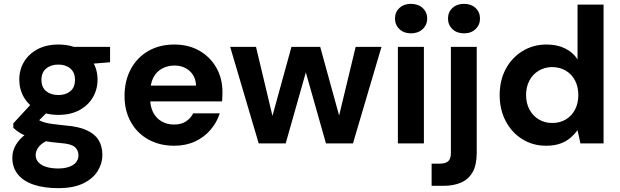

<svg xmlns="http://www.w3.org/2000/svg" viewBox="-20 -744 3217 996"><path d="M282 232Q210 232 156.5 214.5Q103 197 73.5 161.5Q44 126 44 74Q44 39 62 8Q80 -23 114.5 -48.5Q149 -74 201 -92L252 -25Q206 -10 185.5 12.5Q165 35 165 60Q165 83 180.5 99Q196 115 222.5 122.5Q249 130 282 130Q313 130 337 122Q361 114 374 98.5Q387 83 387 62Q387 35 368 18.5Q349 2 293 -2Q242 -6 202.5 -14Q163 -22 133.5 -32Q104 -42 83 -55Q62 -68 49 -81V-104L156 -220L252 -189L127 -64L166 -131Q176 -124 186.5 -118.5Q197 -113 213 -108.5Q229 -104 254.5 -100.5Q280 -97 320 -93Q386 -88 428.5 -69Q471 -50 491 -18Q511 14 511 59Q511 104 486.5 143.5Q462 183 411.5 207.5Q361 232 282 232ZM283 -148Q220 -148 174.5 -172.5Q129 -197 104.5 -238.5Q80 -280 80 -331Q80 -382 104.5 -423Q129 -464 174.5 -488.5Q220 -513 283 -513Q346 -513 391.5 -488.5Q437 -464 461.5 -423Q486 -382 486 -331Q486 -280 461.5 -238.5Q437 -197 391.5 -172.5Q346 -148 283 -148ZM283 -251Q321 -251 345 -271Q369 -291 369 -330Q369 -368 345 -388.5Q321 -409 283 -409Q244 -409 219.5 -388.5Q195 -368 195 -330Q195 -291 219.5 -271Q244 -251 283 -251ZM366 -406 344 -501H551V-421Z M884 12Q808 12 749.5 -20.5Q691 -53 658.5 -111.5Q626 -170 626 -246Q626 -324 658 -384.5Q690 -445 748.5 -479Q807 -513 884 -513Q959 -513 1015 -480.5Q1071 -448 1102.5 -392.5Q1134 -337 1134 -266Q1134 -256 1133.5 -243.5Q1133 -231 1132 -218H722V-300H997Q995 -348 963.5 -376Q932 -404 885 -404Q850 -404 821 -388.5Q792 -373 775.5 -341.5Q759 -310 759 -261V-232Q759 -191 774.5 -161Q790 -131 818 -114.5Q846 -98 883 -98Q920 -98 944.5 -114Q969 -130 982 -156H1120Q1105 -109 1072 -70.5Q1039 -32 991.5 -10Q944 12 884 12Z M1322 0 1174 -501H1308L1406 -90L1379 -91L1492 -501H1641L1754 -91L1726 -90L1825 -501H1959L1811 0H1671L1551 -423H1582L1462 0Z M2044 0V-501H2179V0ZM2112 -571Q2075 -571 2052 -593Q2029 -615 2029 -648Q2029 -681 2052 -702.5Q2075 -724 2112 -724Q2149 -724 2172.5 -702.5Q2196 -681 2196 -648Q2196 -615 2172.5 -593Q2149 -571 2112 -571Z M2219 220V105H2259Q2292 105 2305.5 92Q2319 79 2319 50V-501H2453V49Q2453 111 2432 148.5Q2411 186 2372 203Q2333 220 2280 220ZM2387 -571Q2350 -571 2327 -593Q2304 -615 2304 -648Q2304 -681 2327 -702.5Q2350 -724 2387 -724Q2424 -724 2447 -702.5Q2470 -681 2470 -648Q2470 -615 2447 -593Q2424 -571 2387 -571Z M2813 12Q2744 12 2689.5 -22Q2635 -56 2603.5 -115.5Q2572 -175 2572 -251Q2572 -327 2603.5 -386Q2635 -445 2690.5 -479Q2746 -513 2815 -513Q2870 -513 2911 -493Q2952 -473 2976 -436V-720H3111V0H2991L2976 -69Q2961 -48 2939 -29Q2917 -10 2886 1Q2855 12 2813 12ZM2844 -106Q2885 -106 2915.5 -124.5Q2946 -143 2963 -175.5Q2980 -208 2980 -251Q2980 -294 2963 -326.5Q2946 -359 2915 -377.5Q2884 -396 2844 -396Q2806 -396 2775 -377.5Q2744 -359 2726.5 -326.5Q2709 -294 2709 -251Q2709 -209 2726.5 -176Q2744 -143 2775 -124.5Q2806 -106 2844 -106Z"/></svg>

Font: DM Sans 17pt
Style: Bold
Weight: 700
Version: Version 4.004;gftools[0.9.30]